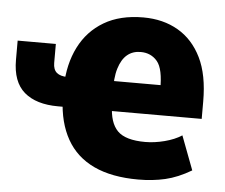

<svg xmlns="http://www.w3.org/2000/svg" viewBox="-46 -566 734 626"><g transform="rotate(5 320.5 -253.0)"><path d="M428 11Q341 11 282.5 -16.5Q224 -44 193.5 -98Q163 -152 160 -229L189 -204H147Q75 -204 36 -237.5Q-3 -271 -3 -343V-406H122V-344Q122 -322 134 -312Q146 -302 169 -302H190L160 -271Q162 -344 190 -399.5Q218 -455 270.5 -486Q323 -517 399 -517Q464 -517 513 -488.5Q562 -460 589.5 -404Q617 -348 617 -261V-204H301L322 -223Q323 -166 349 -139.5Q375 -113 440 -113Q470 -113 503 -121.5Q536 -130 559 -145L601 -34Q557 -8 516 1.5Q475 11 428 11ZM400 -404Q374 -404 356 -389Q338 -374 328.5 -343Q319 -312 321 -262L299 -302H481L474 -286Q475 -355 454.5 -379.5Q434 -404 400 -404Z"/></g></svg>

Font: Nunito Sans 7pt Condensed Black
Style: Regular
Weight: 900
Width: 3
Designer: Vernon Adams
Foundry: Vernon Adams
Version: Version 3.101;gftools[0.9.27]